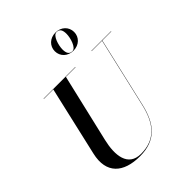

<svg xmlns="http://www.w3.org/2000/svg" viewBox="-278 -1177 1348 1348"><g transform="rotate(-45 396.0 -503.0)"><path d="M413.5 -929.5C413.5 -878.5 453.5 -839.5 509.5 -839.5C565.5 -839.5 605.5 -878.5 605.5 -929.5C605.5 -980.5 565.5 -1019.5 509.5 -1019.5C453.5 -1019.5 413.5 -980.5 413.5 -929.5ZM460.5 -901C460.5 -940.5 482.5 -1016.5 517 -1016.5C549 -1016.5 558.5 -992.5 558.5 -958C558.5 -918.5 536.5 -842.5 502 -842.5C470 -842.5 460.5 -866.5 460.5 -901ZM122.5 -750V-747.5H216.5L97.5 -230C59.5 -66 152 15 315 15C473 15 547.5 -73 583.5 -230L703 -747.5H792.5V-750H597V-747.5H700.5L581 -230C546 -77 474 8 333 8C204 8 193 -115 222.5 -240L341.5 -747.5H437.5V-750Z"/></g></svg>

Font: Bodoni* 72pt Medium
Style: Italic
Weight: 500
Italic angle: -13°
Version: Version 2.3